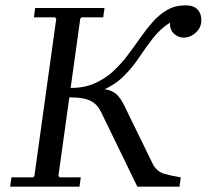

<svg xmlns="http://www.w3.org/2000/svg" viewBox="-20 -700 775 720"><path d="M18 0 23 -35H104L109 -40L191 -630L186 -635H107L112 -670H372L367 -635H286L281 -630L199 -40L204 -35H283L278 0ZM495 0 360 -278Q348 -303 331 -315Q314 -327 291 -331Q268 -335 238 -335L243 -370H275Q334 -370 365.5 -366.5Q397 -363 414.5 -348.5Q432 -334 448 -300L552 -87Q567 -56 598.5 -47.5Q630 -39 658 -35L653 0ZM239 -340 243 -370Q295 -370 334 -387Q373 -404 403 -431.5Q433 -459 458 -492Q483 -525 506 -558Q529 -591 553.5 -618.5Q578 -646 607.5 -663Q637 -680 676 -680Q707 -680 721.5 -663.5Q736 -647 735 -621Q734 -596 714 -577.5Q694 -559 668 -559Q649 -559 633 -573Q617 -587 617 -615Q580 -591 553 -556Q526 -521 501 -483.5Q476 -446 443 -413.5Q410 -381 361.5 -360.5Q313 -340 239 -340Z"/></svg>

Font: Brygada 1918
Style: Italic
Weight: 400
Italic angle: -8°
Designer: Mateusz Machalski | Borys Kosmynka | Przemek Hoffer
Foundry: NIEPODLEGLA 2018
Version: Version 3.006